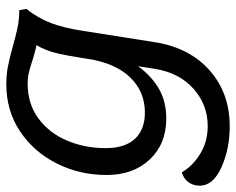

<svg xmlns="http://www.w3.org/2000/svg" viewBox="-88 -474 730 593"><g transform="rotate(-90 276.5 -177.0)"><path d="M546 -460Q518 -425 502.5 -384.5Q487 -344 478 -284L443 -62Q426 44 356 106Q286 168 183 168Q114 168 57 142.5Q0 117 0 75Q0 56 10.5 41Q21 26 41 20Q62 55 99.5 77.5Q137 100 184 100Q250 100 299.5 56Q349 12 361 -64L369 -115Q338 -73 299 -50.5Q260 -28 207 -28Q129 -28 81 -79Q33 -130 33 -212Q33 -296 69 -367Q105 -438 168.5 -480Q232 -522 313 -522Q343 -522 368.5 -517Q394 -512 430 -502Q465 -492 489.5 -487Q514 -482 542 -482ZM395 -292Q403 -342 410.5 -371.5Q418 -401 434 -429Q422 -431 408.5 -435Q395 -439 388 -441Q367 -448 351 -452Q335 -456 314 -456Q253 -456 208 -423Q163 -390 139.5 -335Q116 -280 116 -215Q116 -156 144.5 -125Q173 -94 226 -94Q291 -94 335 -140Q379 -186 392 -272Z"/></g></svg>

Font: Thasadith
Style: Bold Italic
Weight: 700
Italic angle: -9°
Designer: Cadson Demak Co.,Ltd.
Foundry: Cadson Demak Co.,Ltd.
Version: Version 1.000; ttfautohint (v1.6)